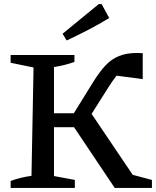

<svg xmlns="http://www.w3.org/2000/svg" viewBox="-20 -919 763 939"><path d="M32 0V-34Q80 -52 134 -59L144 -589L32 -612V-650H344V-616Q299 -600 244 -591V-365H341L437 -520Q467 -568 496 -599Q525 -630 562 -645Q599 -660 650 -660Q664 -660 678 -659V-532L550 -549Q540 -536 529 -520.5Q518 -505 507 -487L428 -362L629 -64L723 -39V0H541L342 -297H244V-58L346 -39V0ZM306 -721 286 -754 463 -899H477L514 -831Q464 -800 411.5 -773Q359 -746 306 -721Z"/></svg>

Font: Piazzolla Medium
Style: Regular
Weight: 500
Designer: Juan Pablo del Peral
Foundry: Huerta Tipografica
Version: Version 1.330